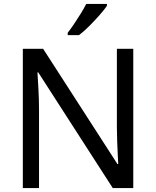

<svg xmlns="http://www.w3.org/2000/svg" viewBox="-20 -964 800 984"><path d="M663 0H558L176 -593H172Q174 -558 177 -506Q180 -454 180 -399V0H97V-714H201L582 -123H586Q585 -139 583.5 -171Q582 -203 580.5 -241Q579 -279 579 -311V-714H663ZM528 -934Q516 -916 491 -887.5Q466 -859 437.5 -830.5Q409 -802 385 -784H327V-796Q342 -815 359.5 -841Q377 -867 394 -894.5Q411 -922 422 -944H528Z"/></svg>

Font: Noto Sans Hebrew Droid
Style: Regular
Weight: 400
Designer: Monotype Design Team
Foundry: Monotype Imaging Inc.
Version: Version 1.100